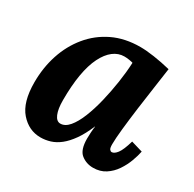

<svg xmlns="http://www.w3.org/2000/svg" viewBox="-121 -641 791 781"><g transform="rotate(30 274.5 -250.0)"><path d="M327 -511Q355 -511 392.5 -505.5Q430 -500 471 -490Q466 -453 458 -399Q450 -345 442.5 -288.5Q435 -232 430 -184.5Q425 -137 425 -111Q425 -93 429.5 -87.5Q434 -82 439 -82Q451 -82 464 -99Q477 -116 490 -161L544 -145Q540 -124 530 -97Q520 -70 503.5 -45.5Q487 -21 462.5 -5Q438 11 405 11Q373 11 349 -8Q325 -27 325 -80Q325 -93 326 -109Q327 -125 329 -138H328Q310 -95 289.5 -66Q269 -37 247.5 -20Q226 -3 203.5 4Q181 11 158 11Q103 11 64 -33.5Q25 -78 25 -171Q25 -240 45 -301Q65 -362 104 -409.5Q143 -457 199 -484Q255 -511 327 -511ZM290 -445Q262 -445 238.5 -427Q215 -409 197.5 -374Q180 -339 171 -287Q162 -235 162 -166Q162 -125 172 -101.5Q182 -78 200 -78Q222 -78 241 -100.5Q260 -123 275.5 -161.5Q291 -200 302.5 -247.5Q314 -295 321.5 -344.5Q329 -394 331 -439Q326 -441 313.5 -443Q301 -445 290 -445Z"/></g></svg>

Font: Lora
Style: Bold Italic
Weight: 700
Italic angle: -3°
Designer: Olga Karpushina, Alexei Vanyashin (Cyrillic)
Foundry: Cyreal
Version: Version 3.004